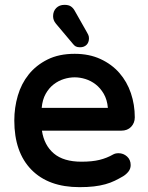

<svg xmlns="http://www.w3.org/2000/svg" viewBox="-20 -752 610 792"><path d="M39 -255Q39 -308 53.5 -357.5Q68 -407 98.5 -445Q129 -483 176 -506.5Q223 -530 288 -530Q348 -530 394.5 -508.5Q441 -487 472.5 -451Q504 -415 520 -367.5Q536 -320 536 -268Q536 -245 521 -229Q506 -213 480 -213H153Q162 -153 202 -119Q242 -85 316 -85Q360 -85 390.5 -92.5Q421 -100 447 -115Q456 -120 469 -120Q489 -120 504 -106.5Q519 -93 519 -71Q519 -56 510 -44.5Q501 -33 488 -25Q471 -15 453.5 -6.5Q436 2 414.5 8Q393 14 367 17Q341 20 308 20Q180 20 109.5 -52Q39 -124 39 -255ZM152 -307H425Q422 -341 408 -365Q394 -389 374.5 -404Q355 -419 332.5 -426Q310 -433 288 -433Q266 -433 243.5 -426Q221 -419 201.5 -404Q182 -389 168.5 -365Q155 -341 152 -307ZM246 -732Q263 -732 272.5 -725.5Q282 -719 288 -708L339 -618Q341 -615 344 -608.5Q347 -602 347 -594Q347 -577 337 -567Q327 -557 310 -557Q299 -557 292.5 -560.5Q286 -564 280 -572L211 -654Q199 -668 199 -685Q199 -706 212 -719Q225 -732 246 -732Z"/></svg>

Font: Varela Round Precious
Style: Medium
Weight: 500
Designer: Joe Prince
Foundry: Joe Prince
Version: Version 1.000